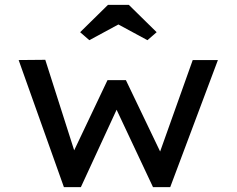

<svg xmlns="http://www.w3.org/2000/svg" viewBox="-20 -773 978 793"><path d="M244 0 57 -525 167 -526 296 -122 273 -124 424 -442H500L653 -123L632 -121L776 -525H880L683 0H612L437 -372L488 -377L314 0ZM349 -607 311 -640 426 -753H512L627 -640L589 -607L454 -680H484Z"/></svg>

Font: Lexend Giga
Style: Regular
Weight: 400
Designer: Bonnie Shaver-Troup, Thomas Jockin
Foundry: Lexend
Version: Version 1.007